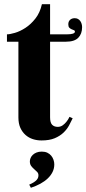

<svg xmlns="http://www.w3.org/2000/svg" viewBox="-20 -664 412 917"><path d="M219.2 -464.8V-104Q219.2 -78.1 229 -68.1Q238.8 -58.1 255.9 -58.1Q269 -58.1 279.3 -65.4Q289.6 -72.8 296.9 -82Q305.7 -92.3 312 -106L327.1 -99.1Q319.8 -83.5 309.8 -64.9Q299.8 -46.4 283.2 -30.5Q266.6 -14.6 241.5 -3.9Q216.3 6.8 178.2 6.8Q156.7 6.8 137 0.5Q117.2 -5.9 101.8 -19.5Q86.4 -33.2 77.1 -53.7Q67.9 -74.2 67.9 -103V-464.8H13.2V-500Q26.9 -500 51.3 -507.1Q75.7 -514.2 101.3 -530.8Q127 -547.4 148.9 -575.2Q170.9 -603 180.2 -644H219.2V-500H298.8Q337.9 -500 337.9 -513.2Q337.9 -518.1 333 -519.8Q328.1 -521.5 322 -524.2Q315.9 -526.9 311 -531.7Q306.2 -536.6 306.2 -547.9Q306.2 -561.5 314.7 -569.3Q323.2 -577.1 336.9 -577.1Q345.7 -577.1 352.3 -573.5Q358.9 -569.8 363.3 -563.7Q367.7 -557.6 369.9 -549.8Q372.1 -542 372.1 -534.2Q372.1 -502.4 353.8 -483.6Q335.4 -464.8 294.9 -464.8ZM119.6 217.8Q133.3 211.9 141.8 206.3Q150.4 200.7 155.3 195.1Q160.2 189.5 161.9 184.1Q163.6 178.7 163.6 172.9Q163.6 163.6 157.2 157Q150.9 150.4 143.1 143.8Q135.3 137.2 128.9 128.7Q122.6 120.1 122.6 106.9Q122.6 99.1 126 90.8Q129.4 82.5 136.5 75.7Q143.6 68.8 154.3 64.5Q165 60.1 179.7 60.1Q194.8 60.1 206.1 65.4Q217.3 70.8 224.6 79.6Q231.9 88.4 235.6 99.4Q239.3 110.4 239.3 121.1Q239.3 140.6 231 157.5Q222.7 174.3 208 188.2Q193.4 202.1 172.9 213.4Q152.3 224.6 127.4 232.9Z"/></svg>

Font: Berkshire Swash
Style: Regular
Weight: 700
Designer: Astigmatic (AOETI)
Foundry: Astigmatic (AOETI)
Version: Version 1.000